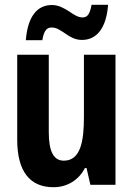

<svg xmlns="http://www.w3.org/2000/svg" viewBox="-20 -773 559 803"><path d="M88 -605H157C164 -646 176 -658 196 -658C217 -658 233 -646 254 -632C273 -619 294 -606 323 -606C384 -606 425 -655 432 -753H363C356 -716 347 -700 325 -700C306 -700 287 -713 268 -726C247 -739 225 -752 197 -752C136 -752 96 -705 88 -605ZM204 10C262 10 310 -21 335 -70H342L358 0H463V-544H331V-283C331 -185 318 -101 247 -101C203 -101 184 -142 184 -221V-544H52V-189C52 -57 104 10 204 10Z"/></svg>

Font: Kathrein 77 Bold Condensed
Style: Regular
Weight: 700
Width: 3
Designer: Lazydogs Typefoundry, based on Open Sans by Ascender Corporation
Foundry: Lazydogs Typefoundry
Version: Version 1.003;PS 001.003;hotconv 1.0.88;makeotf.lib2.5.64775